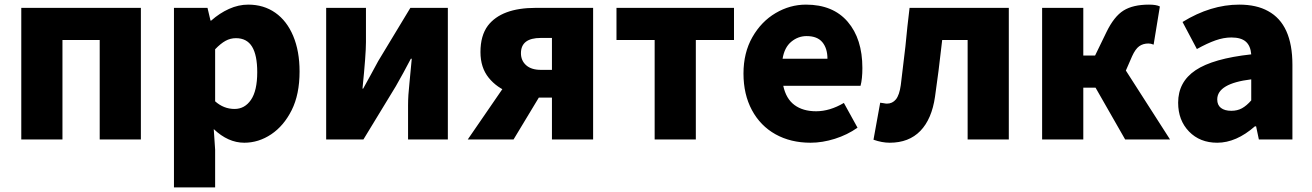

<svg xmlns="http://www.w3.org/2000/svg" viewBox="-20 -603 5672 830"><path d="M72 -569H589V0H411V-430H250V0H72Z M732 -569H877L890 -514H893Q929 -546 970 -564.5Q1011 -583 1053 -583Q1120 -583 1170 -548Q1220 -513 1247.5 -447.5Q1275 -382 1275 -294Q1275 -195 1241 -127Q1207 -59 1152.5 -22.5Q1098 14 1036 14Q966 14 904 -45L910 44V207H732ZM1092 -291Q1092 -365 1069.5 -401.5Q1047 -438 1000 -438Q976 -438 955 -426.5Q934 -415 910 -390V-165Q947 -132 994 -132Q1038 -132 1065 -171.5Q1092 -211 1092 -291Z M1390 -569H1562V-421Q1562 -368 1547 -220H1550L1583 -280L1615 -339L1754 -569H1916V0H1744V-148Q1744 -190 1750 -244L1760 -349H1756L1724 -289L1691 -230L1551 0H1390Z M2366 -181H2308Q2243 -181 2185.5 -202Q2128 -223 2092.5 -267Q2057 -311 2057 -378Q2057 -449 2089 -492Q2148 -569 2296 -569H2544V0H2366ZM2366 -439H2318Q2232 -439 2232 -373Q2232 -341 2254.5 -321Q2277 -301 2318 -301H2366ZM2191 -275 2337 -227 2200 0H2002Z M2810 -430H2645V-569H3153V-430H2988V0H2810Z M3194 -285Q3194 -375 3232.5 -442.5Q3271 -510 3333 -546.5Q3395 -583 3464 -583Q3581 -583 3644.5 -509Q3708 -435 3708 -309Q3708 -262 3700 -232H3366Q3378 -176 3414.5 -149Q3451 -122 3508 -122Q3567 -122 3628 -158L3687 -51Q3643 -20 3589 -3Q3535 14 3484 14Q3398 14 3332.5 -22.5Q3267 -59 3230.5 -127Q3194 -195 3194 -285ZM3467 -447Q3430 -447 3400.5 -422.5Q3371 -398 3363 -349H3557Q3557 -394 3535 -420.5Q3513 -447 3467 -447Z M3756 1 3785 -159 3799 -157Q3809 -155 3814 -155Q3838 -155 3853 -173.5Q3868 -192 3874 -235Q3887 -340 3894 -402Q3902 -488 3912 -569H4341V0H4163V-430H4053Q4037 -287 4022 -185Q4008 -88 3958.5 -37Q3909 14 3826 14Q3793 14 3756 1Z M4485 -569H4663V-363H4714L4763 -464Q4796 -532 4837 -557.5Q4878 -583 4947 -583Q4979 -583 4994 -575L4967 -410Q4955 -415 4945 -415Q4921 -415 4904.5 -403Q4888 -391 4874 -360L4847 -298L5038 0H4844L4716 -224H4663V0H4485Z M5073 -159Q5073 -249 5148.5 -299.5Q5224 -350 5389 -368Q5386 -405 5365.5 -423Q5345 -441 5303 -441Q5270 -441 5234.5 -428.5Q5199 -416 5154 -391L5092 -508Q5214 -583 5337 -583Q5412 -583 5462 -555Q5567 -498 5567 -323V0H5422L5410 -57H5405Q5324 14 5242 14Q5167 14 5120 -34.5Q5073 -83 5073 -159ZM5389 -169V-260Q5242 -242 5242 -173Q5242 -149 5258 -136.5Q5274 -124 5303 -124Q5329 -124 5349 -135Q5369 -146 5389 -169Z"/></svg>

Font: Merged Yaku Han JP Black
Style: Regular
Weight: 900
Designer: Ryoko NISHIZUKA 西塚涼子 (kana, bopomofo & ideographs); Paul D. Hunt (Latin, Greek & Cyrillic); Sandoll Communications 산돌커뮤니
Foundry: Adobe
Version: Version 2.004